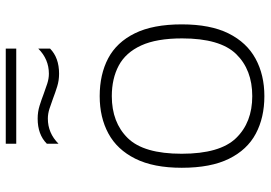

<svg xmlns="http://www.w3.org/2000/svg" viewBox="-153 -753 916 650"><g transform="rotate(-90 305.0 -428.0)"><path d="M304.5 9Q232 9 177.5 -20Q123 -49 92.5 -110.8Q62 -172.5 62 -270.5Q62 -366.5 92.8 -428Q123.5 -489.5 178 -519Q232.5 -548.5 304.5 -548.5Q378 -548.5 432.5 -519.8Q487 -491 517.2 -429.5Q547.5 -368 547.5 -270.5Q547.5 -174 516.8 -112.2Q486 -50.5 431.2 -20.8Q376.5 9 304.5 9ZM304.5 -32Q394 -32 447 -86.5Q500 -141 500 -269.5Q500 -356 476 -408.2Q452 -460.5 408 -484Q364 -507.5 304.5 -507.5Q215.5 -507.5 162.5 -453.5Q109.5 -399.5 109.5 -271Q109.5 -141.5 162.5 -86.8Q215.5 -32 304.5 -32ZM380.5 -686Q357.5 -686 336.8 -692.5Q316 -699 296.5 -706.5Q279 -713 262 -718.5Q245 -724 228.5 -724Q179.5 -724 143.5 -688V-727.5Q174.5 -758.5 228.5 -758.5Q251.5 -758.5 272.2 -752Q293 -745.5 312.5 -738Q330 -731.5 347 -726Q364 -720.5 380.5 -720.5Q429.5 -720.5 465.5 -756.5V-716.5Q434.5 -686 380.5 -686ZM143.5 -831V-866.5H465.5V-831Z"/></g></svg>

Font: Encode Sans Expanded ExtraLight
Style: Regular
Weight: 200
Width: 7
Designer: Multiple Designers
Foundry: Impallari Type
Version: Version 3.000; ttfautohint (v1.8.3) -l 8 -r 50 -G 200 -x 14 